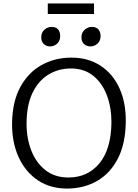

<svg xmlns="http://www.w3.org/2000/svg" viewBox="-20 -1085 799 1113"><path d="M377 8Q274.5 10 200.5 -39.2Q126.5 -88.5 87.2 -175.8Q48 -263 50 -375Q52.5 -499 98.8 -582.5Q145 -666 221.5 -708.2Q298 -750.5 392 -751Q490 -751.5 562.2 -704.5Q634.5 -657.5 673 -572.2Q711.5 -487 709 -373Q706.5 -249.5 663 -165.2Q619.5 -81 545.2 -37.5Q471 6 377 8ZM379 -56Q489.5 -57 557 -139Q624.5 -221 626 -377Q626 -462.5 599.2 -533.2Q572.5 -604 519.8 -646.2Q467 -688.5 389 -688Q317.5 -687.5 260 -652.2Q202.5 -617 168.5 -546.5Q134.5 -476 134 -370Q133.5 -285 161 -213.5Q188.5 -142 243.2 -98.8Q298 -55.5 379 -56ZM270 -816Q249 -816 234 -829.8Q219 -843.5 219 -869Q219 -896 237.2 -912.5Q255.5 -929 278 -929Q304.5 -929 316.8 -914.5Q329 -900 329 -876Q329 -848.5 311.5 -832.2Q294 -816 270 -816ZM504 -816Q482.5 -816 467.2 -829.8Q452 -843.5 452 -869Q452 -896 470.8 -912.5Q489.5 -929 511 -929Q538 -929 550.5 -914.5Q563 -900 563 -876Q563 -848.5 545.2 -832.2Q527.5 -816 504 -816ZM257 -1004V-1065H525V-1004Z"/></svg>

Font: Merriweather Sans Light
Style: Regular
Weight: 300
Designer: Eben Sorkin
Foundry: Eben Sorkin
Version: Version 2.001; ttfautohint (v1.8.3)